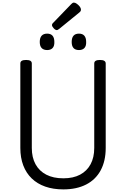

<svg xmlns="http://www.w3.org/2000/svg" viewBox="-20 -1434 967 1473"><path d="M466 19Q388 19 327 -2.5Q266 -24 223.5 -65Q181 -106 158.5 -165Q136 -224 136 -299V-947Q136 -961 147 -967.5Q158 -974 180 -974Q202 -974 213 -967.5Q224 -961 224 -947V-299Q224 -226 252.5 -174Q281 -122 335 -94Q389 -66 466 -66Q542 -66 594.5 -94Q647 -122 675 -174Q703 -226 703 -299V-947Q703 -961 714 -967.5Q725 -974 747 -974Q791 -974 791 -947V-299Q791 -199 752.5 -127.5Q714 -56 641 -18.5Q568 19 466 19ZM342 -1050Q314 -1050 299.5 -1065.5Q285 -1081 285 -1112Q285 -1144 299.5 -1160Q314 -1176 342 -1176Q369 -1176 383 -1160Q397 -1144 397 -1112Q398 -1081 383.5 -1065.5Q369 -1050 342 -1050ZM586 -1050Q558 -1050 544 -1065.5Q530 -1081 530 -1112Q530 -1144 544 -1160Q558 -1176 586 -1176Q613 -1176 627 -1160Q641 -1144 641 -1112Q642 -1081 627.5 -1065.5Q613 -1050 586 -1050ZM416 -1203Q405 -1203 392 -1217Q379 -1231 379 -1241Q379 -1245 380 -1248.5Q381 -1252 387 -1258L527 -1403Q532 -1408 536.5 -1411Q541 -1414 547 -1414Q557 -1414 569.5 -1405Q582 -1396 591.5 -1384Q601 -1372 601 -1361Q601 -1354 598.5 -1349Q596 -1344 586 -1336L435 -1213Q429 -1209 424.5 -1206Q420 -1203 416 -1203Z"/></svg>

Font: Playwrite IT Trad
Style: Regular
Weight: 400
Designer: Veronika Burian, José Scaglione
Foundry: TypeTogether
Version: Version 1.002